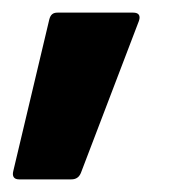

<svg xmlns="http://www.w3.org/2000/svg" viewBox="-28 -179 273 304"><path d="M2 105H85C92 105 97 102 100 95L192 -146C195 -155 191 -159 183 -159H63C56 -159 52 -156 50 -148L-7 92C-9 100 -6 105 2 105Z"/></svg>

Font: Barlow ExtraBold
Style: Italic
Weight: 800
Italic angle: -7°
Designer: Jeremy Tribby
Foundry: Tribby Type
Version: Version 1.422;hotconv 1.0.109;makeotfexe 2.5.65596